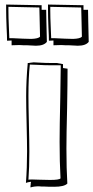

<svg xmlns="http://www.w3.org/2000/svg" viewBox="-20 -790 410 844"><path d="M191 -770 347 -767V-747H367Q367 -736 368 -693Q370 -630 370 -606Q357 -589 322 -589Q312 -589 283 -591H284Q279 -591 268 -591Q256 -592 250 -592Q229 -592 215 -591V-612Q212 -612 205 -611.5Q198 -611 195 -611Q195 -631 193 -668Q191 -717 191 -749ZM7 -770 163 -767V-747H183Q183 -736 184 -693Q186 -630 186 -606Q173 -589 138 -589Q128 -589 99 -591H100Q95 -591 84 -591Q72 -592 66 -592Q45 -592 31 -591V-612Q28 -612 21 -611.5Q14 -611 11 -611Q11 -631 9 -668Q7 -717 7 -749ZM230 -513 257 -508V-491L277 -488Q277 -430 275 -315Q272 -197 272 -137Q272 -48 276 17Q262 31 218 31Q189 31 174 30H175Q171 30 163 30Q155 29 151 29Q129 29 114 34Q114 32 114 30.5Q114 29 114 27Q114 25 114.5 24Q115 23 115 20Q115 17 115 16.5Q115 16 116 12V9Q101 11 94 14Q99 -53 99 -124Q99 -164 97 -244Q95 -325 95 -366Q95 -437 102 -513Q109 -513 112 -514Q126 -516 128 -516Q133 -516 147 -515Q181 -513 207 -513ZM247 -503H230H207Q177 -503 144 -505Q125 -506 115 -506H111V-505Q105 -451 105 -368Q105 -328 107 -248Q109 -165 109 -123Q109 -54 105 0Q109 -1 121 -1Q130 -1 155 0Q186 1 200 1Q241 1 246 -6Q242 -77 242 -167Q242 -232 245 -361Q247 -455 247 -500ZM337 -757 201 -760V-744Q201 -715 203 -671Q205 -637 205 -622H222Q236 -622 265 -620Q290 -619 301 -619Q333 -620 340 -629Q340 -653 338 -717Q337 -750 337 -757ZM153 -757 17 -760V-744Q17 -715 19 -671Q21 -637 21 -622H38Q52 -622 81 -620Q106 -619 117 -619Q149 -620 156 -629Q156 -653 154 -717Q153 -750 153 -757Z"/></svg>

Font: Londrina Shadow
Style: Regular
Weight: 400
Designer: Marcelo Magalhaes
Foundry: Marcelo Magalhães
Version: Version 1.001 2011